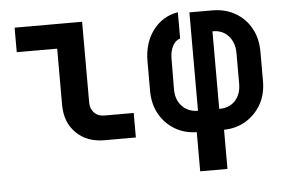

<svg xmlns="http://www.w3.org/2000/svg" viewBox="-51 -627 1301 880"><g transform="rotate(-5 599.0 -187.5)"><path d="M411.1 0Q330.1 0 280.8 -49.1Q231.4 -98.1 231.4 -178.2V-437H45.4V-549.8H356V-178.2Q356 -149.4 373.5 -131.1Q391.1 -112.8 419.9 -112.8H555.2V0Z M835.4 180.2V0Q778.3 -1 733.9 -28.1Q689.5 -55.2 664.1 -101.1Q638.7 -147 638.7 -207V-341.8Q638.7 -427.7 682.1 -485.4Q725.6 -543 796.9 -555.2V-434.1Q774.9 -428.2 762.2 -403.6Q749.5 -378.9 749.5 -345.2L748.5 -205.1Q748.5 -156.2 776.6 -126.7Q804.7 -97.2 849.6 -97.2V-549.8H954.1Q1014.2 -549.8 1060.1 -523.4Q1106 -497.1 1132.1 -450.4Q1158.2 -403.8 1158.2 -341.8V-207Q1158.2 -147 1132.6 -101.1Q1106.9 -55.2 1062.5 -28.1Q1018.1 -1 960.9 0V180.2ZM947.3 -97.2Q994.1 -97.2 1021.2 -126.5Q1048.3 -155.8 1048.3 -205.1V-345.2Q1048.3 -393.1 1021.2 -423.6Q994.1 -454.1 950.2 -454.1H947.3Z"/></g></svg>

Font: UDEV Gothic 35
Style: Bold
Weight: 700
Version: v2.1.0; ttfautohint (v1.8.4.7-5d5b-dirty) -l 6 -r 45 -G 200 